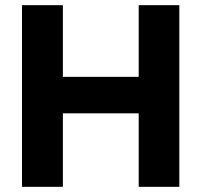

<svg xmlns="http://www.w3.org/2000/svg" viewBox="-20 -722 779 742"><path d="M65 0H223V-284H516V0H673V-702H516V-425H223V-702H65Z"/></svg>

Font: Geom
Style: Bold
Weight: 700
Version: Version 1.102